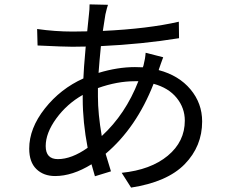

<svg xmlns="http://www.w3.org/2000/svg" viewBox="-20 -811 1040 876"><path d="M611.3 -440.4H594.7Q514.6 -440.4 426.8 -409.2V-370.1Q426.8 -292 444.3 -190.4Q552.7 -290 611.3 -440.4ZM357.4 -361.3V-377.9Q285.2 -336.9 236.8 -270.5Q188.5 -204.1 188.5 -144.5Q188.5 -85 244.1 -85Q306.6 -85 379.9 -136.7Q357.4 -253.9 357.4 -361.3ZM705.1 -495.1 704.1 -491.2Q795.9 -466.8 849.1 -403.3Q902.3 -339.8 902.3 -256.8Q902.3 -143.6 822.8 -62Q743.2 19.5 578.1 44.9L535.2 -22.5Q668 -36.1 745.6 -100.6Q823.2 -165 823.2 -260.7Q823.2 -318.4 786.1 -364.3Q749 -410.2 680.7 -428.7Q602.5 -228.5 461.9 -109.4Q463.9 -102.5 486.3 -29.3L413.1 -6.8Q400.4 -50.8 397.5 -61.5Q310.5 -7.8 231.4 -7.8Q178.7 -7.8 146 -39.6Q113.3 -71.3 113.3 -132.8Q113.3 -225.6 184.6 -315.9Q255.9 -406.2 360.4 -453.1Q361.3 -489.3 371.1 -598.6Q349.6 -597.7 310.5 -597.7Q271.5 -597.7 151.4 -603.5L149.4 -678.7Q231.4 -667 311.5 -667Q355.5 -667 377.9 -668Q378.9 -679.7 381.8 -706.1Q384.8 -732.4 385.7 -744.1Q388.7 -767.6 388.7 -791L472.7 -789.1Q468.8 -779.3 460.9 -745.1Q455.1 -710 449.2 -669.9Q656.2 -679.7 795.9 -711.9L796.9 -636.7Q627.9 -609.4 440.4 -600.6Q433.6 -533.2 429.7 -478.5Q516.6 -504.9 595.7 -504.9Q620.1 -504.9 631.8 -503.9L634.8 -512.7Q642.6 -543 644.5 -570.3L724.6 -549.8Q721.7 -543 714.4 -522Q707 -501 705.1 -495.1Z"/></svg>

Font: Nasu
Style: Regular
Weight: 400
Designer: Ryoko NISHIZUKA (kana &amp; ideographs); Paul D. Hunt (Latin, Greek &amp; Cyrillic); Wenlong ZHANG (bopomofo); Sandoll C
Version: Version 2014.1215